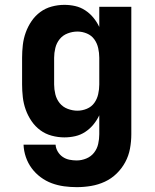

<svg xmlns="http://www.w3.org/2000/svg" viewBox="-20 -558 640 791"><path d="M296 213Q270 213 244 209.5Q218 206 193.5 197Q169 188 147.5 172Q126 156 110.5 135Q95 114 86.5 89Q78 64 77 38H209Q210 53 218 66.5Q226 80 238.5 88.5Q251 97 266 100Q281 103 296 103Q316 103 335.5 95Q355 87 367.5 71Q380 55 384.5 35Q389 15 389 -5V-83Q379 -62 364.5 -44.5Q350 -27 331 -14.5Q312 -2 290 3Q268 8 245 8Q219 8 193 1Q167 -6 146 -21.5Q125 -37 110 -59Q95 -81 86 -106Q77 -131 74 -157.5Q71 -184 71 -210V-320Q71 -346 74 -372.5Q77 -399 86 -424Q95 -449 110 -471Q125 -493 146 -508.5Q167 -524 193 -531Q219 -538 245 -538Q268 -538 290 -533Q312 -528 331 -515.5Q350 -503 364.5 -485.5Q379 -468 389 -447V-530H521V-5Q521 25 515.5 54.5Q510 84 496 110Q482 136 460.5 157Q439 178 412 190.5Q385 203 355.5 208Q326 213 296 213ZM299 -102Q319 -102 338 -110Q357 -118 368.5 -134Q380 -150 384.5 -170Q389 -190 389 -210V-320Q389 -340 384.5 -360Q380 -380 368.5 -396Q357 -412 338 -420Q319 -428 299 -428Q279 -428 259 -420.5Q239 -413 226 -397Q213 -381 208 -360.5Q203 -340 203 -320V-210Q203 -190 208 -169.5Q213 -149 226 -133Q239 -117 259 -109.5Q279 -102 299 -102Z"/></svg>

Font: Iosevka Curly XBdEx
Style: Regular
Weight: 800
Width: 7
Monospace: yes
Designer: Belleve Invis
Foundry: Belleve Invis
Version: Version 11.1.0; ttfautohint (v1.8.3)